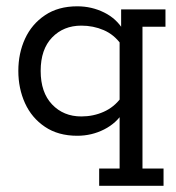

<svg xmlns="http://www.w3.org/2000/svg" viewBox="-20 -427 565 618"><path d="M299.2 171V115.4H365V-64.7L377.8 -67.8Q355.5 -30.8 315.2 -10.4Q275 10 228.7 10Q167.3 10 124.7 -18.8Q82 -47.5 60.5 -94.9Q39 -142.3 39 -198.8Q39 -255.3 60.5 -302.2Q82 -349.2 124.7 -377.9Q167.3 -406.7 228.7 -406.7Q275 -406.7 315.2 -386.8Q355.5 -366.9 377.8 -328.9L369.9 -332V-396.7H512.6V-341H438.6V115.4H506.4V171ZM241.7 -52.2Q280.3 -52.2 313.7 -67.1Q347.2 -82 369.6 -112.3L365 -79.6V-314.6L369.6 -284.4Q347.2 -315.7 313.7 -330.1Q280.3 -344.5 241.7 -344.5Q184.5 -344.5 147.7 -306.4Q110.9 -268.3 110.9 -198.8Q110.9 -129.4 147.7 -90.8Q184.5 -52.2 241.7 -52.2Z"/></svg>

Font: Rokkitt SemiBold
Style: Regular
Weight: 600
Designer: Vernon Adams
Foundry: Vernon Adams
Version: Version 3.103